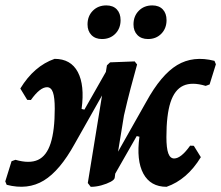

<svg xmlns="http://www.w3.org/2000/svg" viewBox="-33 -694 831 721"><path d="M592.5 7.5Q532.1 7.5 505.3 -42Q478.5 -91.5 490.6 -180.6L466.6 -186.2L506.4 -228.5L393.6 -31.2L369.1 -51.4L516.1 -311.6Q571.8 -413.2 632.2 -449.6Q692.6 -485.9 772.4 -465.5L777.7 -452.7L754.1 -376.9L739.4 -371.5Q687.6 -387.1 655.1 -372.1Q622.6 -357 607.2 -309.6Q591.9 -262.1 591.9 -179.5Q591.9 -137.7 598.9 -118.3Q606 -98.9 621 -98.9Q646.8 -98.9 681 -147L694.8 -146.5L721.2 -103.8Q669.8 -19.4 592.5 7.5ZM-7.9 0 -13.2 -12.8 10.4 -88.6 25.1 -93.9Q77.4 -78.8 109.6 -93.6Q141.9 -108.4 157.3 -156.4Q172.6 -204.4 172.6 -286Q172.6 -327.8 165.8 -347.2Q159 -366.5 143.5 -366.5Q130.5 -366.5 115.2 -354.5Q100 -342.4 83 -318.5L69.2 -319L43.3 -361.6Q94.7 -446.1 172 -473Q233 -473 259.2 -423.5Q285.5 -374 273.4 -284.8L297.4 -279.3L258.2 -237L370.4 -434.3L394.5 -414L247.5 -153.9Q191.8 -52.8 131.6 -16.2Q71.4 20.5 -7.9 0ZM307.7 7.6 296.7 -6.7 368.6 -448.7 380.5 -459.9 472.7 -463.4 481.8 -451.9Q469.4 -407 457.4 -362Q445.5 -317.1 432.5 -260.3L408.7 -114.3L397.9 -27.4Q397.4 -19.5 382.8 -11.5Q368.1 -3.6 347.7 2Q327.3 7.6 307.7 7.6ZM522.8 -547.4Q497.7 -547.4 483 -562.4Q468.3 -577.4 468.3 -602.3Q468.3 -633.5 488.2 -653.6Q508 -673.7 538.9 -673.7Q564.1 -673.7 578.3 -658.7Q592.4 -643.7 592.4 -618.3Q592.4 -587.5 572.8 -567.4Q553.2 -547.4 522.8 -547.4ZM349.8 -547.4Q325.1 -547.4 310.4 -562.4Q295.7 -577.4 295.7 -602.3Q295.7 -633.5 315.5 -653.6Q335.4 -673.7 366.3 -673.7Q391.5 -673.7 405.7 -658.7Q419.8 -643.7 419.8 -618.3Q419.8 -587.5 400.2 -567.4Q380.6 -547.4 349.8 -547.4Z"/></svg>

Font: Alegreya
Style: Italic
Weight: 400
Italic angle: -7°
Designer: Juan Pablo del Peral
Foundry: Huerta Tipografica
Version: Version 2.009